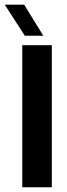

<svg xmlns="http://www.w3.org/2000/svg" viewBox="-49 -791 284 811"><path d="M45.1 0V-600H169.9V0ZM55.9 -640 -28.9 -771.2H53.2L134 -640Z"/></svg>

Font: Big Shoulders Display SC Thin
Style: Regular
Weight: 100
Designer: Patric King
Foundry: XO Type Co
Version: Version 2.002